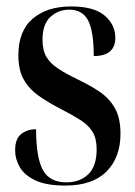

<svg xmlns="http://www.w3.org/2000/svg" viewBox="-20 -566 420 596"><path d="M183 10Q124 10 90 -6Q56 -22 41.5 -47Q27 -72 27 -99Q27 -136 46.5 -150.5Q66 -165 92 -165Q92 -77 113 -38.5Q134 0 186 0Q228 0 254 -25Q280 -50 280 -102Q280 -136 267.5 -156.5Q255 -177 231 -192.5Q207 -208 172 -226Q129 -248 99 -269.5Q69 -291 53 -320.5Q37 -350 37 -394Q37 -470 81.5 -508Q126 -546 201 -546Q272 -546 305 -517.5Q338 -489 338 -449Q338 -392 271 -392Q271 -469 253.5 -502.5Q236 -536 195 -536Q161 -536 136.5 -513.5Q112 -491 112 -443Q112 -410 124 -389.5Q136 -369 160.5 -353Q185 -337 222 -319Q260 -301 289.5 -281Q319 -261 336.5 -230.5Q354 -200 354 -151Q354 -77 310.5 -33.5Q267 10 183 10Z"/></svg>

Font: Noto Serif Display ExtraCondensed SemiBold
Style: Regular
Weight: 600
Width: 2
Designer: Monotype Design Team
Foundry: Monotype Imaging Inc.
Version: Version 2.009